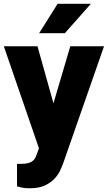

<svg xmlns="http://www.w3.org/2000/svg" viewBox="-22 -770 563 1003"><path d="M257.3 -230.5 345.2 -528.3H521.5L309.6 78.6Q302.7 98.6 291.5 122.1Q280.3 145.5 260.5 165.8Q240.7 186 210.4 199.7Q180.2 213.4 134.8 213.4Q122.6 213.4 114.5 212.9Q106.4 212.4 99.6 211.2Q92.8 210 85.2 208.3Q77.6 206.5 66.9 203.6V85.9H87.9Q107.4 85.9 121.1 83Q134.8 80.1 144 74.2Q153.3 68.4 158.9 59.8Q164.6 51.3 168.5 40L181.6 4.9L-2 -528.3H173.8ZM278.8 -750H452.6L316.9 -596.7H182.6Z"/></svg>

Font: RobotoDraft
Style: Black
Weight: 900
Designer: Google
Version: Version 2.000980w3; 2014; ttfautohint (v1.1) -l 5 -r 24 -G 4